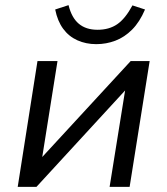

<svg xmlns="http://www.w3.org/2000/svg" viewBox="-20 -728 651 748"><path d="M49 0 126 -490H204L141 -94H124L489 -490H563L485 0H407L471 -398H488L122 0ZM355 -556Q315 -556 281.5 -571Q248 -586 226 -616Q204 -646 195 -691L247 -708Q259 -659 287 -635.5Q315 -612 360 -612Q405 -612 436.5 -633.5Q468 -655 496 -707L545 -691Q524 -642 494.5 -612.5Q465 -583 429.5 -569.5Q394 -556 355 -556Z"/></svg>

Font: Nunito Sans 10pt
Style: Italic
Weight: 400
Italic angle: -9°
Designer: Vernon Adams
Foundry: Vernon Adams
Version: Version 3.101;gftools[0.9.27]